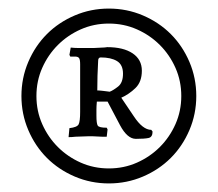

<svg xmlns="http://www.w3.org/2000/svg" viewBox="-20 -731 508 448"><path d="M30 -507Q30 -549 46 -586.5Q62 -624 89.5 -651.5Q117 -679 154.5 -695Q192 -711 234 -711Q276 -711 313.5 -695Q351 -679 378.5 -651.5Q406 -624 422 -586.5Q438 -549 438 -507Q438 -465 422 -427.5Q406 -390 378.5 -362.5Q351 -335 313.5 -319Q276 -303 234 -303Q192 -303 154.5 -319Q117 -335 89.5 -362.5Q62 -390 46 -427.5Q30 -465 30 -507ZM65 -507Q65 -472 78.5 -441.5Q92 -411 115 -388Q138 -365 168.5 -351.5Q199 -338 234 -338Q269 -338 299.5 -351.5Q330 -365 353 -388Q376 -411 389.5 -441.5Q403 -472 403 -507Q403 -542 389.5 -572.5Q376 -603 353 -626Q330 -649 299.5 -662.5Q269 -676 234 -676Q199 -676 168.5 -662.5Q138 -649 115 -626Q92 -603 78.5 -572.5Q65 -542 65 -507ZM142 -432Q160 -434 163.5 -441Q167 -448 167 -470V-581Q167 -592 164.5 -595.5Q162 -599 155 -599H144L142 -603L145 -620Q154 -619 162 -619H188H199Q204 -619 209 -619.5Q214 -620 219 -620Q224 -620 230 -621Q268 -621 289.5 -606.5Q311 -592 311 -566Q311 -540 296 -525.5Q281 -511 263 -503L292 -460Q313 -428 333 -428L336 -424Q336 -411 326.5 -409Q317 -407 297 -407Q277 -407 260 -439L231 -494H206Q205 -483 205 -475.5Q205 -468 205 -461Q205 -443 208 -438Q211 -433 229 -433L231 -429L229 -412H218Q213 -412 207.5 -412.5Q202 -413 197 -413H185Q178 -413 170.5 -412.5Q163 -412 156 -412Q148 -411 140 -411ZM209 -589Q208 -572 207.5 -554.5Q207 -537 207 -520Q212 -520 220 -519Q228 -518 236 -517Q244 -520 255.5 -529Q267 -538 267 -559Q267 -580 253 -588.5Q239 -597 215 -597Q209 -597 209 -589Z"/></svg>

Font: Alegreya
Style: Regular
Weight: 400
Designer: Juan Pablo del Peral
Foundry: Juan Pablo del Peral
Version: Version 1.003